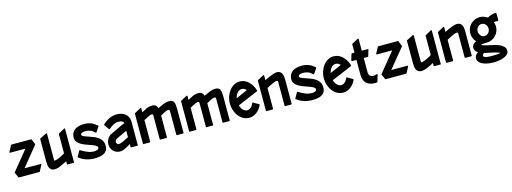

<svg xmlns="http://www.w3.org/2000/svg" viewBox="-8 -1606 7264 2722"><g transform="rotate(-15 3624.0 -245.5)"><path d="M88 -474Q90 -478 95 -478H383Q387 -478 389 -473L420 -397Q422 -393 419 -390L186 -105H423Q428 -105 430 -101.5Q432 -98 430 -93L383 -4Q381 0 376 0H75Q71 0 69 -5L36 -78Q33 -81 37 -85L271 -371H45Q40 -371 38.5 -374.5Q37 -378 39 -383Z M886 -8Q886 0 879 0H790Q782 0 782 -8V-49L756 -35Q722 -18 680 0.5Q638 19 594 19Q565 19 548 6Q531 -7 522 -27Q513 -47 510.5 -71Q508 -95 508 -116V-449Q508 -451 509.5 -452.5Q511 -454 512 -455L610 -504Q615 -506 618 -504Q621 -502 621 -497V-114Q621 -109 622 -104Q623 -99 628 -99Q643 -100 660.5 -105.5Q678 -111 695.5 -119Q713 -127 730 -135.5Q747 -144 760 -152Q768 -157 772.5 -159.5Q777 -162 782 -164V-449Q782 -453 786 -455L875 -504Q880 -506 883 -504Q886 -502 886 -497Z M1150 -390Q1143 -390 1132 -388.5Q1121 -387 1110.5 -383.5Q1100 -380 1092.5 -374Q1085 -368 1085 -359Q1085 -340 1112 -328.5Q1139 -317 1179 -304Q1212 -293 1247.5 -279.5Q1283 -266 1312.5 -245Q1342 -224 1361 -193.5Q1380 -163 1380 -117Q1380 -73 1362 -46.5Q1344 -20 1315.5 -6Q1287 8 1251 12.5Q1215 17 1180 17Q1120 17 1062.5 -1.5Q1005 -20 958 -58Q952 -62 956 -68L1001 -147Q1004 -154 1012 -150Q1055 -123 1104 -102Q1153 -81 1204 -81Q1214 -81 1226.5 -82.5Q1239 -84 1249 -88.5Q1259 -93 1266 -100.5Q1273 -108 1273 -121Q1273 -131 1263.5 -140Q1254 -149 1238.5 -157Q1223 -165 1202 -172.5Q1181 -180 1159 -188Q1127 -199 1093.5 -212Q1060 -225 1033 -243Q1006 -261 988.5 -284.5Q971 -308 971 -340Q971 -383 987 -412.5Q1003 -442 1029.5 -460Q1056 -478 1090.5 -485.5Q1125 -493 1163 -493Q1193 -493 1218 -488.5Q1243 -484 1265 -475Q1287 -466 1308 -452.5Q1329 -439 1352 -420Q1357 -415 1354 -410L1303 -333Q1301 -329 1297 -329Q1293 -329 1290 -332Q1261 -364 1227.5 -377Q1194 -390 1150 -390Z M1822 -8Q1822 0 1814 0H1724Q1717 0 1717 -8V-50L1694 -36Q1663 -19 1627.5 -1.5Q1592 16 1563 16Q1531 16 1505.5 5.5Q1480 -5 1461 -24Q1442 -43 1432 -69Q1422 -95 1422 -126Q1422 -145 1427.5 -164.5Q1433 -184 1443 -201.5Q1453 -219 1467.5 -233Q1482 -247 1500 -256L1717 -359Q1715 -371 1707 -378.5Q1699 -386 1688 -390.5Q1677 -395 1665 -396.5Q1653 -398 1643 -398Q1602 -398 1564.5 -378Q1527 -358 1499 -329Q1496 -327 1492 -328Q1488 -329 1486 -331L1437 -404Q1433 -409 1438 -414Q1480 -455 1534.5 -480.5Q1589 -506 1649 -506Q1683 -506 1714.5 -496Q1746 -486 1770 -466.5Q1794 -447 1808 -418Q1822 -389 1822 -352ZM1717 -246Q1676 -227 1637.5 -208.5Q1599 -190 1559 -172Q1548 -166 1540.5 -155Q1533 -144 1533 -131Q1533 -114 1543.5 -102Q1554 -90 1571 -90Q1580 -90 1593.5 -94.5Q1607 -99 1622.5 -105.5Q1638 -112 1654.5 -120.5Q1671 -129 1686 -137L1717 -152Z M2250 -8Q2250 0 2242 0H2152Q2144 0 2144 -8V-359Q2144 -367 2141 -372Q2138 -377 2130 -377Q2115 -377 2098.5 -371Q2082 -365 2065.5 -357Q2049 -349 2033 -340Q2017 -331 2005 -325V-8Q2005 0 1997 0H1906Q1898 0 1898 -8V-449Q1898 -453 1902 -455L1993 -504Q1998 -506 2001.5 -504Q2005 -502 2005 -497V-440Q2040 -460 2079 -478Q2118 -496 2165 -496Q2196 -496 2214.5 -480.5Q2233 -465 2241 -438Q2290 -461 2331 -477.5Q2372 -494 2407 -495Q2436 -495 2453 -486.5Q2470 -478 2479 -460.5Q2488 -443 2491 -417.5Q2494 -392 2494 -359V-8Q2494 0 2487 0H2395Q2388 0 2388 -8V-359Q2388 -375 2372 -377Q2352 -379 2320 -363.5Q2288 -348 2250 -326Z M2928 -8Q2928 0 2920 0H2830Q2822 0 2822 -8V-359Q2822 -367 2819 -372Q2816 -377 2808 -377Q2793 -377 2776.5 -371Q2760 -365 2743.5 -357Q2727 -349 2711 -340Q2695 -331 2683 -325V-8Q2683 0 2675 0H2584Q2576 0 2576 -8V-449Q2576 -453 2580 -455L2671 -504Q2676 -506 2679.5 -504Q2683 -502 2683 -497V-440Q2718 -460 2757 -478Q2796 -496 2843 -496Q2874 -496 2892.5 -480.5Q2911 -465 2919 -438Q2968 -461 3009 -477.5Q3050 -494 3085 -495Q3114 -495 3131 -486.5Q3148 -478 3157 -460.5Q3166 -443 3169 -417.5Q3172 -392 3172 -359V-8Q3172 0 3165 0H3073Q3066 0 3066 -8V-359Q3066 -375 3050 -377Q3030 -379 2998 -363.5Q2966 -348 2928 -326Z M3450 -505Q3486 -505 3518.5 -491Q3551 -477 3578 -451.5Q3605 -426 3625 -391.5Q3645 -357 3656 -316Q3658 -309 3652 -307L3350 -179Q3364 -138 3390.5 -110Q3417 -82 3450 -82Q3480 -82 3505 -104.5Q3530 -127 3544 -163Q3547 -171 3555 -167L3636 -121Q3642 -118 3639 -111Q3612 -49 3561.5 -10.5Q3511 28 3450 28Q3406 28 3367 7.5Q3328 -13 3299 -49Q3270 -85 3253 -133.5Q3236 -182 3236 -238Q3236 -293 3253 -341.5Q3270 -390 3299 -426.5Q3328 -463 3367 -484Q3406 -505 3450 -505ZM3517 -360Q3490 -394 3450 -394Q3415 -394 3387 -364Q3359 -334 3349 -286Z M3808 -428 3831 -439Q3849 -448 3870.5 -457.5Q3892 -467 3914 -475.5Q3936 -484 3957 -489.5Q3978 -495 3994 -495Q4023 -495 4040.5 -482Q4058 -469 4067 -449Q4076 -429 4078.5 -405Q4081 -381 4081 -359V-8Q4081 0 4074 0H3985Q3977 0 3977 -8V-359Q3977 -367 3972.5 -372Q3968 -377 3960 -377Q3948 -377 3931 -371Q3914 -365 3896 -357Q3878 -349 3860 -339.5Q3842 -330 3829 -323Q3821 -318 3816.5 -316Q3812 -314 3808 -312V-8Q3808 0 3800 0H3710Q3703 0 3703 -8V-449Q3703 -452 3706 -455L3797 -504Q3801 -506 3804.5 -504Q3808 -502 3808 -497Z M4345 -390Q4338 -390 4327 -388.5Q4316 -387 4305.5 -383.5Q4295 -380 4287.5 -374Q4280 -368 4280 -359Q4280 -340 4307 -328.5Q4334 -317 4374 -304Q4407 -293 4442.5 -279.5Q4478 -266 4507.5 -245Q4537 -224 4556 -193.5Q4575 -163 4575 -117Q4575 -73 4557 -46.5Q4539 -20 4510.5 -6Q4482 8 4446 12.5Q4410 17 4375 17Q4315 17 4257.5 -1.5Q4200 -20 4153 -58Q4147 -62 4151 -68L4196 -147Q4199 -154 4207 -150Q4250 -123 4299 -102Q4348 -81 4399 -81Q4409 -81 4421.5 -82.5Q4434 -84 4444 -88.5Q4454 -93 4461 -100.5Q4468 -108 4468 -121Q4468 -131 4458.5 -140Q4449 -149 4433.5 -157Q4418 -165 4397 -172.5Q4376 -180 4354 -188Q4322 -199 4288.5 -212Q4255 -225 4228 -243Q4201 -261 4183.5 -284.5Q4166 -308 4166 -340Q4166 -383 4182 -412.5Q4198 -442 4224.5 -460Q4251 -478 4285.5 -485.5Q4320 -493 4358 -493Q4388 -493 4413 -488.5Q4438 -484 4460 -475Q4482 -466 4503 -452.5Q4524 -439 4547 -420Q4552 -415 4549 -410L4498 -333Q4496 -329 4492 -329Q4488 -329 4485 -332Q4456 -364 4422.5 -377Q4389 -390 4345 -390Z M4829 -505Q4865 -505 4897.5 -491Q4930 -477 4957 -451.5Q4984 -426 5004 -391.5Q5024 -357 5035 -316Q5037 -309 5031 -307L4729 -179Q4743 -138 4769.5 -110Q4796 -82 4829 -82Q4859 -82 4884 -104.5Q4909 -127 4923 -163Q4926 -171 4934 -167L5015 -121Q5021 -118 5018 -111Q4991 -49 4940.5 -10.5Q4890 28 4829 28Q4785 28 4746 7.5Q4707 -13 4678 -49Q4649 -85 4632 -133.5Q4615 -182 4615 -238Q4615 -293 4632 -341.5Q4649 -390 4678 -426.5Q4707 -463 4746 -484Q4785 -505 4829 -505ZM4896 -360Q4869 -394 4829 -394Q4794 -394 4766 -364Q4738 -334 4728 -286Z M5129 -371H5064Q5059 -371 5056.5 -374Q5054 -377 5056 -381L5083 -472Q5085 -478 5090 -478H5129V-601Q5129 -606 5133 -608L5224 -657Q5229 -659 5232.5 -657Q5236 -655 5236 -650V-478H5323Q5328 -478 5330.5 -475Q5333 -472 5331 -468L5304 -377Q5302 -371 5296 -371H5236V-160Q5236 -128 5254 -109.5Q5272 -91 5304 -91Q5324 -91 5354 -102Q5359 -104 5363 -100.5Q5367 -97 5365 -92L5336 6Q5336 8 5334 10Q5332 12 5330 12Q5321 14 5311.5 14Q5302 14 5294 14Q5220 14 5174.5 -27.5Q5129 -69 5129 -160Z M5471 -474Q5473 -478 5478 -478H5766Q5770 -478 5772 -473L5803 -397Q5805 -393 5802 -390L5569 -105H5806Q5811 -105 5813 -101.5Q5815 -98 5813 -93L5766 -4Q5764 0 5759 0H5458Q5454 0 5452 -5L5419 -78Q5416 -81 5420 -85L5654 -371H5428Q5423 -371 5421.5 -374.5Q5420 -378 5422 -383Z M6269 -8Q6269 0 6262 0H6173Q6165 0 6165 -8V-49L6139 -35Q6105 -18 6063 0.5Q6021 19 5977 19Q5948 19 5931 6Q5914 -7 5905 -27Q5896 -47 5893.5 -71Q5891 -95 5891 -116V-449Q5891 -451 5892.5 -452.5Q5894 -454 5895 -455L5993 -504Q5998 -506 6001 -504Q6004 -502 6004 -497V-114Q6004 -109 6005 -104Q6006 -99 6011 -99Q6026 -100 6043.5 -105.5Q6061 -111 6078.5 -119Q6096 -127 6113 -135.5Q6130 -144 6143 -152Q6151 -157 6155.5 -159.5Q6160 -162 6165 -164V-449Q6165 -453 6169 -455L6258 -504Q6263 -506 6266 -504Q6269 -502 6269 -497Z M6451 -428 6474 -439Q6492 -448 6513.5 -457.5Q6535 -467 6557 -475.5Q6579 -484 6600 -489.5Q6621 -495 6637 -495Q6666 -495 6683.5 -482Q6701 -469 6710 -449Q6719 -429 6721.5 -405Q6724 -381 6724 -359V-8Q6724 0 6717 0H6628Q6620 0 6620 -8V-359Q6620 -367 6615.5 -372Q6611 -377 6603 -377Q6591 -377 6574 -371Q6557 -365 6539 -357Q6521 -349 6503 -339.5Q6485 -330 6472 -323Q6464 -318 6459.5 -316Q6455 -314 6451 -312V-8Q6451 0 6443 0H6353Q6346 0 6346 -8V-449Q6346 -452 6349 -455L6440 -504Q6444 -506 6447.5 -504Q6451 -502 6451 -497Z M6973 -505Q7004 -505 7032.5 -495Q7061 -485 7086 -468Q7113 -486 7145 -494.5Q7177 -503 7209 -505L7217 -497V-391L7208 -384Q7180 -391 7150 -385Q7155 -368 7159 -351Q7163 -334 7163 -317Q7163 -278 7148 -243.5Q7133 -209 7107 -183.5Q7081 -158 7046.5 -143.5Q7012 -129 6973 -129H6951Q6948 -129 6939 -128.5Q6930 -128 6920 -127.5Q6910 -127 6902.5 -125.5Q6895 -124 6895 -122Q6895 -116 6909.5 -110Q6924 -104 6942 -99Q6960 -94 6976.5 -90.5Q6993 -87 6998 -86Q7026 -80 7065.5 -71.5Q7105 -63 7141.5 -47.5Q7178 -32 7203.5 -7.5Q7229 17 7229 55Q7229 89 7203.5 110.5Q7178 132 7142.5 144.5Q7107 157 7069 162Q7031 167 7006 167Q6978 167 6938 162.5Q6898 158 6861 145Q6824 132 6798 108.5Q6772 85 6772 47Q6772 22 6786.5 1.5Q6801 -19 6821 -32Q6801 -44 6787 -63Q6773 -82 6773 -106Q6773 -135 6792 -156Q6811 -177 6836 -188Q6811 -214 6798 -247.5Q6785 -281 6785 -317Q6785 -356 6799.5 -390Q6814 -424 6839.5 -449.5Q6865 -475 6899.5 -490Q6934 -505 6973 -505ZM6973 -405Q6955 -405 6940.5 -397.5Q6926 -390 6915.5 -378Q6905 -366 6899 -350Q6893 -334 6893 -317Q6893 -300 6899 -284.5Q6905 -269 6915.5 -256Q6926 -243 6940.5 -235.5Q6955 -228 6973 -228Q6991 -228 7005.5 -235.5Q7020 -243 7031 -255.5Q7042 -268 7048 -284Q7054 -300 7054 -317Q7054 -334 7048 -350Q7042 -366 7031 -378Q7020 -390 7005.5 -397.5Q6991 -405 6973 -405ZM7121 60Q7121 58 7117 56Q7113 54 7111 53Q7076 39 7035.5 30.5Q6995 22 6957 14Q6943 11 6928.5 8Q6914 5 6900 1Q6892 8 6885 17Q6878 26 6878 37Q6878 51 6895 58Q6912 65 6934 68Q6956 71 6977.5 71Q6999 71 7008 71H7016Q7039 71 7063.5 70.5Q7088 70 7111 65Q7113 65 7117 64Q7121 63 7121 60Z"/></g></svg>

Font: RonaldsonGothic
Style: Regular
Weight: 400
Designer: Mr. Robertson for MacKellar, Smiths & Jordan Co. Philadelphia
Foundry: CAT-Fonts Peter Wiegel
Version: Version 1.000